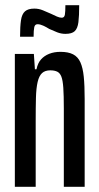

<svg xmlns="http://www.w3.org/2000/svg" viewBox="-20 -717 380 737"><path d="M37 0V-510H110L114 -451H120Q125 -475 137.5 -489Q150 -503 169 -510.5Q188 -518 212 -518Q242 -518 260.5 -508.5Q279 -499 288.5 -478Q298 -457 301.5 -423Q305 -389 305 -337V0H225V-301Q225 -351 223 -380Q221 -409 215.5 -423Q210 -437 199.5 -442Q189 -447 173 -447Q153 -447 141.5 -436.5Q130 -426 124.5 -402.5Q119 -379 118 -342Q117 -305 117 -252V0ZM57 -576Q57 -615 60.5 -639Q64 -663 76 -673.5Q88 -684 112 -684Q129 -684 144.5 -677.5Q160 -671 176 -664Q188 -658 198.5 -653.5Q209 -649 217 -649Q227 -649 229 -660.5Q231 -672 231 -697H284Q284 -656 281 -632Q278 -608 267 -597.5Q256 -587 231 -587Q215 -587 199.5 -593Q184 -599 169 -606Q158 -613 146 -618.5Q134 -624 124 -624Q114 -624 111.5 -612.5Q109 -601 109 -576Z"/></svg>

Font: Saira UltraCondensed SemiBold
Style: Regular
Weight: 600
Width: 1
Designer: Hector Gatti with collaboration of the Omnibus-Type team
Foundry: Omnibus-Type
Version: Version 1.101